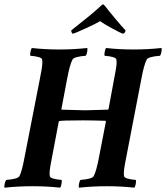

<svg xmlns="http://www.w3.org/2000/svg" viewBox="-30 -870 773 894"><path d="M450.2 -849.6Q453.1 -849.6 460.9 -839.8Q477.5 -817.9 507.8 -781.7Q538.1 -745.6 554.7 -728.5Q553.2 -716.3 543 -712.9Q533.7 -715.3 494.1 -736.6Q454.6 -757.8 436.5 -771.5Q411.6 -757.3 366.2 -736.6Q320.8 -715.8 308.6 -712.9Q305.7 -714.4 303.5 -719.2Q301.3 -724.1 301.8 -728.5Q399.9 -805.2 436.5 -839.8Q446.3 -849.6 450.2 -849.6ZM247.1 -639.6Q312.5 -639.6 376 -646.5Q378.4 -642.1 376 -628.7Q373.5 -615.2 369.1 -610.4Q314.5 -606 307.6 -592.8Q294.9 -569.8 282.2 -501L255.9 -362.3L256.8 -359.4Q362.3 -356.4 366.2 -356.4Q373 -356.4 472.7 -359.4Q475.6 -361.3 475.6 -363.3L501 -501Q502 -505.9 504.2 -517.8Q506.3 -529.8 507.3 -534.4Q508.3 -539.1 509.8 -548.3Q511.2 -557.6 511.7 -562Q512.2 -566.4 512.7 -573Q513.2 -579.6 512.9 -584.2Q512.7 -588.9 511.7 -592.8Q509.8 -606 457 -610.4Q455.1 -615.2 457.5 -628.7Q460 -642.1 463.9 -646.5Q523.9 -639.6 592.8 -639.6Q658.2 -639.6 721.7 -646.5Q724.1 -642.1 721.7 -628.7Q719.2 -615.2 714.8 -610.4Q660.2 -606 653.3 -592.8Q640.6 -569.8 627.9 -501L558.6 -141.6Q557.6 -136.7 555.4 -124.8Q553.2 -112.8 552.2 -108.2Q551.3 -103.5 549.8 -94.2Q548.3 -85 547.9 -80.6Q547.4 -76.2 546.9 -69.6Q546.4 -63 546.6 -58.3Q546.9 -53.7 547.9 -49.8Q549.8 -36.6 602.5 -32.2Q604.5 -27.3 602.1 -13.9Q599.6 -0.5 595.7 3.9Q536.1 -2.9 466.8 -2.9Q401.4 -2.9 337.9 3.9Q335.4 -0.5 337.9 -13.9Q340.3 -27.3 344.7 -32.2Q399.4 -36.6 406.2 -49.8Q418.9 -72.8 431.6 -141.6L462.9 -302.7L461.9 -307.6Q395.5 -309.6 356.4 -309.6Q251 -309.6 245.1 -305.7L243.2 -301.8L212.9 -141.6Q211.9 -136.7 209.7 -124.8Q207.5 -112.8 206.5 -108.2Q205.6 -103.5 204.1 -94.2Q202.6 -85 202.1 -80.6Q201.7 -76.2 201.2 -69.6Q200.7 -63 200.9 -58.3Q201.2 -53.7 202.1 -49.8Q204.1 -36.6 256.8 -32.2Q258.8 -27.3 256.3 -13.9Q253.9 -0.5 250 3.9Q190.4 -2.9 121.1 -2.9Q54.7 -2.9 -8.8 3.9Q-11.2 -0.5 -8.3 -13.9Q-5.4 -27.3 -1 -32.2Q53.7 -36.6 60.5 -49.8Q71.8 -69.8 85 -141.6L155.3 -501Q156.2 -505.9 158.4 -517.8Q160.6 -529.8 161.6 -534.4Q162.6 -539.1 164.1 -548.3Q165.5 -557.6 166 -562Q166.5 -566.4 167 -573Q167.5 -579.6 167.2 -584.2Q167 -588.9 166 -592.8Q164.1 -606 111.3 -610.4Q109.4 -615.2 111.8 -628.7Q114.3 -642.1 118.2 -646.5Q177.7 -639.6 247.1 -639.6Z"/></svg>

Font: Crimson
Style: BoldItalic
Weight: 700
Italic angle: -11°
Version: Version 0.8